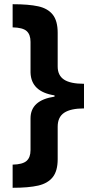

<svg xmlns="http://www.w3.org/2000/svg" viewBox="-20 -734 434 912"><path d="M40 48Q87 47 106 30.5Q125 14 125 -21V-172Q125 -258 239 -275V-281Q128 -298 125 -389V-535Q125 -570 106.5 -586.5Q88 -603 40 -604V-714Q116 -714 161.5 -704Q207 -694 230.5 -664.5Q254 -635 254 -578V-418Q254 -376 284 -356Q314 -336 379 -336V-219Q316 -219 285 -198.5Q254 -178 254 -132V22Q254 78 230.5 107.5Q207 137 161.5 147.5Q116 158 40 158Z"/></svg>

Font: OpenSansMMV
Style: Bold
Weight: 700
Foundry: Ascender Corporation
Version: Version 4.001